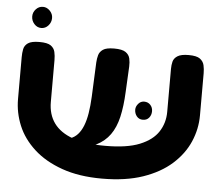

<svg xmlns="http://www.w3.org/2000/svg" viewBox="-53 -808 1015 886"><g transform="rotate(5 454.0 -365.0)"><path d="M450 18Q344 18 265 -10Q186 -38 134 -85.5Q82 -133 57.5 -192Q33 -251 33 -314V-508Q33 -528 36.5 -545.5Q40 -563 56 -574Q72 -585 109 -585Q146 -585 161.5 -574Q177 -563 181 -545.5Q185 -528 185 -507V-314Q185 -256 214 -216Q243 -176 302 -155Q361 -134 453 -134Q553 -134 612 -158Q671 -182 697.5 -223Q724 -264 724 -315V-514Q724 -532 728 -548Q732 -564 748.5 -574.5Q765 -585 800 -585Q837 -585 852.5 -573.5Q868 -562 872 -544.5Q876 -527 876 -507V-312Q876 -249 850.5 -190Q825 -131 772.5 -84Q720 -37 640 -9.5Q560 18 450 18ZM263 -110 249 -152 289 -155Q309 -162 323.5 -178Q338 -194 348 -219Q358 -244 363.5 -278Q369 -312 371 -354L378 -514Q379 -532 383.5 -548Q388 -564 403.5 -574.5Q419 -585 455 -585Q492 -585 508 -574Q524 -563 528 -545.5Q532 -528 531 -508L525 -390Q522 -323 510.5 -273.5Q499 -224 475 -190.5Q451 -157 412 -137.5Q373 -118 316 -111ZM615 -269Q597 -269 586.5 -282Q576 -295 576 -313Q576 -327 587 -340Q598 -353 614 -353Q632 -353 643 -341Q654 -329 654 -312Q654 -294 643.5 -281.5Q633 -269 615 -269ZM111 -650Q92 -650 78.5 -665Q65 -680 65 -700Q65 -719 78.5 -733.5Q92 -748 111 -748Q129 -748 143 -733.5Q157 -719 157 -700Q157 -680 143.5 -665Q130 -650 111 -650Z"/></g></svg>

Font: Fredoka Expanded SemiBold
Style: Regular
Weight: 600
Width: 7
Designer: Ben Nathan
Foundry: Milena B. Brandão, Ben Nathan
Version: Version 2.001